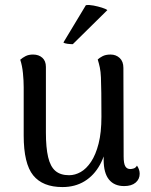

<svg xmlns="http://www.w3.org/2000/svg" viewBox="-20 -744 610 778"><path d="M428 -523Q450 -523 465 -509Q480 -495 480 -469L481 -110Q481 -82 487.5 -70.5Q494 -59 508 -59Q514 -59 522 -61.5Q530 -64 535 -73Q546 -57 546 -40Q546 -18 529.5 -4Q513 10 483 10Q443 10 421.5 -16.5Q400 -43 400 -97V-160L415 -180Q409 -120 385 -76.5Q361 -33 322.5 -9.5Q284 14 233 14Q153 14 114.5 -33.5Q76 -81 76 -195V-391Q76 -417 73 -447.5Q70 -478 62 -502Q71 -510 83.5 -516.5Q96 -523 114 -523Q137 -523 151.5 -510Q166 -497 166 -473V-207Q166 -146 175 -107.5Q184 -69 204.5 -51.5Q225 -34 260 -34Q284 -34 307 -47Q330 -60 349 -88.5Q368 -117 379.5 -162Q391 -207 391 -271Q391 -329 390.5 -367Q390 -405 389 -429.5Q388 -454 384.5 -470.5Q381 -487 376 -503Q382 -509 395 -516Q408 -523 428 -523ZM415 -703 275 -565Q266 -565 253.5 -566.5Q241 -568 237 -572L328 -723Q341 -725 359 -721.5Q377 -718 393 -713Q409 -708 415 -703Z"/></svg>

Font: Arima Medium
Style: Regular
Weight: 500
Designer: Joana Correia and Natanael Gama
Foundry: NDISCOVER
Version: Version 1.101;gftools[0.9.23]